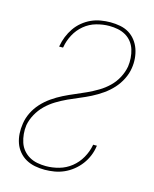

<svg xmlns="http://www.w3.org/2000/svg" viewBox="-113 -819 726 904"><g transform="rotate(15 250.0 -367.5)"><path d="M192 8Q167 8 144 3.5Q121 -1 101 -12Q81 -23 66 -41Q51 -59 43.5 -80.5Q36 -102 34.5 -126Q33 -150 37 -175Q41 -203 54 -229.5Q67 -256 87 -278Q107 -300 132 -317.5Q157 -335 184 -348.5Q211 -362 237.5 -373Q264 -384 291 -396.5Q318 -409 344 -424.5Q370 -440 391.5 -461Q413 -482 427 -508.5Q441 -535 446 -563Q449 -584 447.5 -605Q446 -626 440 -645.5Q434 -665 421.5 -681Q409 -697 391.5 -707Q374 -717 353.5 -721Q333 -725 312 -725Q281 -725 249 -716Q217 -707 191 -685.5Q165 -664 149 -634Q133 -604 128 -573L127 -570H108L109 -574Q113 -597 122 -619.5Q131 -642 145 -662.5Q159 -683 178.5 -699Q198 -715 220 -725Q242 -735 266 -739Q290 -743 313 -743Q337 -743 360.5 -738.5Q384 -734 403 -722.5Q422 -711 436 -693Q450 -675 457.5 -653.5Q465 -632 467 -608Q469 -584 465 -560Q461 -533 447.5 -506Q434 -479 414 -457Q394 -435 369 -417.5Q344 -400 317.5 -386.5Q291 -373 264 -362Q237 -351 210 -338.5Q183 -326 157.5 -310.5Q132 -295 110.5 -274Q89 -253 74.5 -226.5Q60 -200 55 -173Q52 -151 54 -129.5Q56 -108 62.5 -88.5Q69 -69 82 -53.5Q95 -38 112.5 -28Q130 -18 151 -14Q172 -10 193 -10Q225 -10 257 -19Q289 -28 315.5 -49Q342 -70 359 -100Q376 -130 382 -162V-165H401L400 -161Q397 -138 387.5 -115Q378 -92 363 -72Q348 -52 328 -36Q308 -20 285.5 -10Q263 0 239 4Q215 8 192 8Z"/></g></svg>

Font: Iosevka Thin Oblique
Style: Regular
Weight: 100
Italic angle: -9°
Monospace: yes
Designer: Belleve Invis
Foundry: Belleve Invis
Version: Version 32.5.0; ttfautohint (v1.8.4)